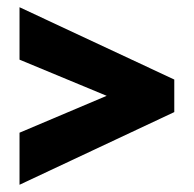

<svg xmlns="http://www.w3.org/2000/svg" viewBox="-20 -677 536 531"><path d="M34 -166V-310L275 -412L34 -512V-657L462 -457V-367Z"/></svg>

Font: Noto Sans Tamil UI ExtraCondensed Black
Style: Regular
Weight: 900
Width: 2
Designer: Jelle Bosma - Monotype Design Team
Foundry: Monotype Imaging Inc.
Version: Version 2.004; ttfautohint (v1.8.4.7-5d5b)